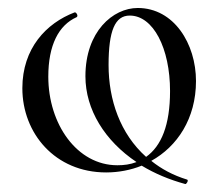

<svg xmlns="http://www.w3.org/2000/svg" viewBox="-20 -419 548 481"><path d="M444 42C447 43 453 33 449 31C413 20 384 4 359 -16C424 -52 471 -122 471 -216C471 -309 416 -399 325 -399C263 -399 194 -340 194 -228C194 -144 243 -66 322 -13C306 -7 291 -5 274 -5C173 -5 101 -108 101 -227C101 -306 127 -356 172 -376C177 -379 171 -389 167 -388C96 -361 36 -298 36 -198C36 -85 118 13 246 13C277 13 308 7 335 -4C368 16 404 31 444 42ZM252 -256C252 -342 268 -380 305 -380C364 -380 406 -298 406 -191C406 -105 384 -53 346 -26C281 -84 252 -169 252 -256Z"/></svg>

Font: Cormorant Garamond
Style: Regular
Weight: 400
Designer: Christian Thalmann (Catharsis Fonts)
Foundry: Catharsis Fonts
Version: Version 4.002;Glyphs 3.4 (3410)